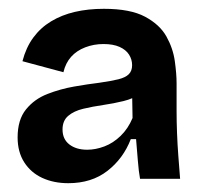

<svg xmlns="http://www.w3.org/2000/svg" viewBox="-20 -691 456 436"><path d="M135 -275Q102 -275 76 -287Q50 -299 35 -322.5Q20 -346 20 -379Q20 -419 39 -442.5Q58 -466 87.5 -477.5Q117 -489 148.5 -494.5Q180 -500 205 -503Q233 -507 249 -511Q265 -515 272.5 -522.5Q280 -530 280 -543Q280 -556 273 -567Q266 -578 251.5 -584.5Q237 -591 215 -591Q193 -591 173.5 -583.5Q154 -576 141.5 -562Q129 -548 124 -527L31 -552Q39 -583 55.5 -605.5Q72 -628 96 -642.5Q120 -657 150 -664Q180 -671 216 -671Q276 -671 309.5 -653Q343 -635 358 -608Q373 -581 377 -552Q381 -523 381 -502V-439Q381 -415 382 -389Q383 -363 385 -336.5Q387 -310 389 -285H298Q295 -301 293 -326.5Q291 -352 289 -375H277Q260 -331 224 -303Q188 -275 135 -275ZM178 -351Q197 -351 217 -358.5Q237 -366 254 -382.5Q271 -399 281 -423L280 -481L298 -478Q283 -467 260.5 -461.5Q238 -456 214 -452.5Q190 -449 169 -444Q148 -439 135 -428Q122 -417 122 -397Q122 -375 137.5 -363Q153 -351 178 -351Z"/></svg>

Font: Bricolage Grotesque 20pt SemiBold
Style: Regular
Weight: 600
Version: Version 1.001;gftools[0.9.33.dev8+g029e19f]